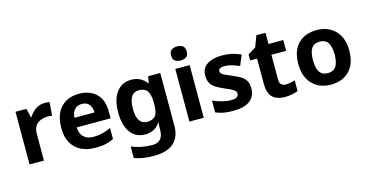

<svg xmlns="http://www.w3.org/2000/svg" viewBox="-94 -1222 3701 1924"><g transform="rotate(-15 1756.5 -260.0)"><path d="M383 -556Q394 -556 409 -555Q424 -554 433 -552L422 -412Q415 -414 401.5 -415.5Q388 -417 378 -417Q340 -417 305 -403.5Q270 -390 248.5 -360Q227 -330 227 -278V0H78V-546H191L213 -454H220Q244 -496 286 -526Q328 -556 383 -556Z M737 -556Q850 -556 916 -491.5Q982 -427 982 -308V-236H630Q632 -173 667.5 -137Q703 -101 766 -101Q819 -101 862 -111.5Q905 -122 951 -144V-29Q911 -9 866.5 0.5Q822 10 759 10Q677 10 614 -20.5Q551 -51 515 -113Q479 -175 479 -269Q479 -365 511.5 -428.5Q544 -492 602 -524Q660 -556 737 -556ZM738 -450Q695 -450 666.5 -422Q638 -394 633 -335H842Q841 -385 816 -417.5Q791 -450 738 -450Z M1280 -556Q1381 -556 1438 -476H1442L1454 -546H1580V1Q1580 118 1511 179Q1442 240 1307 240Q1249 240 1199.5 233Q1150 226 1103 208V89Q1204 131 1316 131Q1431 131 1431 7V-4Q1431 -21 1432.5 -39Q1434 -57 1435 -71H1431Q1403 -28 1364 -9Q1325 10 1276 10Q1179 10 1124.5 -64.5Q1070 -139 1070 -272Q1070 -406 1126 -481Q1182 -556 1280 -556ZM1327 -435Q1222 -435 1222 -270Q1222 -107 1329 -107Q1386 -107 1413.5 -139.5Q1441 -172 1441 -253V-271Q1441 -359 1414 -397Q1387 -435 1327 -435Z M1811 -760Q1844 -760 1868 -744.5Q1892 -729 1892 -687Q1892 -646 1868 -630Q1844 -614 1811 -614Q1777 -614 1753.5 -630Q1730 -646 1730 -687Q1730 -729 1753.5 -744.5Q1777 -760 1811 -760ZM1885 -546V0H1736V-546Z M2422 -162Q2422 -79 2363.5 -34.5Q2305 10 2189 10Q2132 10 2091 2.5Q2050 -5 2009 -22V-145Q2053 -125 2104 -112Q2155 -99 2194 -99Q2238 -99 2256.5 -112Q2275 -125 2275 -146Q2275 -160 2267.5 -171Q2260 -182 2235 -196Q2210 -210 2157 -232Q2106 -254 2073 -275.5Q2040 -297 2024 -327.5Q2008 -358 2008 -404Q2008 -480 2067 -518Q2126 -556 2224 -556Q2275 -556 2321 -546Q2367 -536 2416 -513L2371 -406Q2331 -423 2295 -434.5Q2259 -446 2222 -446Q2156 -446 2156 -410Q2156 -397 2164.5 -386.5Q2173 -376 2197.5 -364Q2222 -352 2270 -332Q2317 -313 2351 -292.5Q2385 -272 2403.5 -241.5Q2422 -211 2422 -162Z M2768 -109Q2793 -109 2816 -114Q2839 -119 2862 -126V-15Q2838 -5 2802.5 2.5Q2767 10 2725 10Q2676 10 2637.5 -6Q2599 -22 2576.5 -61.5Q2554 -101 2554 -171V-434H2483V-497L2565 -547L2608 -662H2703V-546H2856V-434H2703V-171Q2703 -140 2721 -124.5Q2739 -109 2768 -109Z M3468 -274Q3468 -138 3396.5 -64Q3325 10 3202 10Q3126 10 3066.5 -23Q3007 -56 2973 -119.5Q2939 -183 2939 -274Q2939 -410 3010 -483Q3081 -556 3205 -556Q3282 -556 3341 -523Q3400 -490 3434 -427.5Q3468 -365 3468 -274ZM3091 -274Q3091 -193 3117.5 -151.5Q3144 -110 3204 -110Q3263 -110 3289.5 -151.5Q3316 -193 3316 -274Q3316 -355 3289.5 -395.5Q3263 -436 3203 -436Q3144 -436 3117.5 -395.5Q3091 -355 3091 -274Z"/></g></svg>

Font: Noto Sans Tamil
Style: Bold
Weight: 700
Designer: Jelle Bosma - Monotype Design Team
Foundry: Monotype Imaging Inc.
Version: Version 2.004; ttfautohint (v1.8.4.7-5d5b)